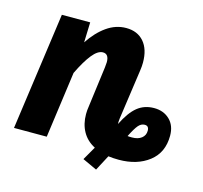

<svg xmlns="http://www.w3.org/2000/svg" viewBox="-94 -652 884 838"><g transform="rotate(15 347.5 -232.5)"><path d="M683 -143Q683 -67 629.5 -25.5Q576 16 493 16Q469 16 446 13L409 83L344 53L379 -8Q342 -27 323 -61Q304 -95 304 -140Q304 -157 307 -175L331 -358Q333 -376 333 -382Q333 -419 306 -419Q283 -419 258 -388Q233 -357 205 -299L164 0H16L90 -531H218L215 -440Q248 -490 289 -519Q330 -548 377 -548Q428 -548 457 -514.5Q486 -481 486 -421Q486 -404 483 -384L451 -159Q449 -141 450 -134Q478 -191 509.5 -216.5Q541 -242 585 -242Q628 -242 655.5 -215.5Q683 -189 683 -143ZM583 -139Q583 -161 564 -161Q548 -161 535.5 -146.5Q523 -132 504 -94Q510 -93 524 -93Q551 -93 567 -105.5Q583 -118 583 -139Z"/></g></svg>

Font: Fira Sans Condensed
Style: Bold Italic
Weight: 700
Width: 3
Italic angle: -8°
Designer: Carrois Corporate & Edenspiekermann AG
Foundry: Carrois Corporate GbR & Edenspiekermann AG
Version: Version 4.203